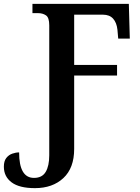

<svg xmlns="http://www.w3.org/2000/svg" viewBox="-28 -734 726 994"><path d="M153 240Q72 240 32 210Q-8 180 -8 129Q-8 100 4.5 84Q17 68 35.5 61.5Q54 55 71 55Q71 187 148 187Q190 187 208.5 156Q227 125 227 70V-603Q227 -643 210 -654.5Q193 -666 169 -666H140V-714H639L644 -534H584L580 -580Q576 -617 557.5 -637.5Q539 -658 505 -658H356V-398H578V-343H356V37Q356 136 300 188Q244 240 153 240Z"/></svg>

Font: Noto Serif SemiCondensed SemiBold
Style: Regular
Weight: 600
Width: 4
Designer: Monotype Design Team
Foundry: Monotype Imaging Inc.
Version: Version 2.013; ttfautohint (v1.8.4.7-5d5b)